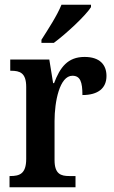

<svg xmlns="http://www.w3.org/2000/svg" viewBox="-20 -786 480 806"><path d="M154 -619V-606H206C260 -646 340 -721 362 -756V-766H238C220 -721 182 -663 154 -619ZM20 0H297V-47H271C236 -47 209 -55 209 -114V-278C209 -359 230 -468 284 -468C317 -468 326 -442 326 -387C392 -387 427 -416 427 -467C427 -515 398 -547 335 -547C264 -547 232 -503 207 -437H203L187 -536H23V-489H26C64 -489 90 -480 90 -421V-119C90 -56 62 -47 23 -47H20Z"/></svg>

Font: Noto Serif Tamil Condensed SemiBold
Style: Regular
Weight: 600
Width: 3
Designer: Indian Type Foundry, Tom Grace, and the Monotype Design Team
Foundry: Monotype Imaging Inc.
Version: Version 2.004